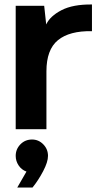

<svg xmlns="http://www.w3.org/2000/svg" viewBox="-20 -576 467 856"><path d="M390 -556V-437Q290 -439 238.5 -397Q187 -355 187 -258V0H50V-550H177L186 -467Q203 -504 254 -530.5Q305 -557 390 -556ZM98 189Q76 181 63 161.5Q50 142 50 119Q50 89 71 67.5Q92 46 123 46Q152 46 173 67.5Q194 89 194 119Q194 146 172.5 187Q151 228 125 260H57Z"/></svg>

Font: Oakes Grotesk
Style: Bold
Weight: 600
Designer: Samuel Oakes
Foundry: Samuel Oakes
Version: Version 1.000;PS 001.000;hotconv 1.0.88;makeotf.lib2.5.64775